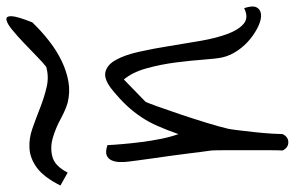

<svg xmlns="http://www.w3.org/2000/svg" viewBox="-219 -732 912 594"><g transform="rotate(-90 237.0 -435.0)"><path d="M68.4 -16.6Q69.3 -29.3 69.3 -60.5V-193.4Q69.3 -224.6 68.4 -237.3Q67.4 -243.2 64.9 -262.7Q62.5 -282.2 59.1 -308.6Q55.7 -335 51.8 -364.3Q47.9 -393.6 43.9 -419.9Q40 -446.3 37.6 -465.8Q35.2 -485.4 34.2 -492.2Q32.2 -505.9 32.7 -520.5Q33.2 -535.2 38.1 -545.9Q43 -556.6 53.7 -561Q64.5 -565.4 85 -558.6Q85.9 -538.1 88.4 -510.3Q90.8 -482.4 94.7 -452.1Q98.6 -421.9 104.5 -392.6Q110.4 -363.3 119.1 -338.9Q131.8 -375 144 -402.8Q156.2 -430.7 171.9 -454.1Q187.5 -477.5 207 -498.5Q226.6 -519.5 253.9 -542Q288.1 -570.3 311 -564.9Q334 -559.6 349.1 -531.7Q364.3 -503.9 374 -460Q383.8 -416 391.6 -366.7Q399.4 -317.4 407.7 -270Q416 -222.7 428.7 -188Q441.4 -153.3 460.4 -137.2Q479.5 -121.1 508.8 -135.7Q517.6 -109.4 511.2 -97.2Q504.9 -85 489.7 -83.5Q474.6 -82 454.1 -91.3Q433.6 -100.6 413.6 -116.7Q393.6 -132.8 377.9 -155.3Q362.3 -177.7 356.4 -203.1Q352.5 -220.7 349.6 -260.7Q346.7 -300.8 340.8 -346.7Q335 -392.6 322.8 -437Q310.5 -481.4 288.1 -507.8L219.7 -441.4Q216.8 -437.5 205.6 -406.2Q194.3 -375 180.7 -334.5Q167 -293.9 154.3 -252.4Q141.6 -210.9 135.7 -185.5Q133.8 -176.8 130.9 -152.8Q127.9 -128.9 125 -101.6Q122.1 -74.2 120.6 -50.3Q119.1 -26.4 119.1 -16.6Q110.4 1 93.8 1Q77.1 1 68.4 -16.6ZM-40 -704.1Q-13.7 -755.9 15.1 -776.9Q43.9 -797.9 74.7 -799.8Q105.5 -801.8 137.2 -790.5Q168.9 -779.3 201.2 -766.6Q233.4 -753.9 265.1 -746.6Q296.9 -739.3 327.1 -748Q338.9 -756.8 358.9 -776.4Q378.9 -795.9 400.4 -816.4Q421.9 -836.9 441.4 -853Q460.9 -869.1 472.7 -871.1Q484.4 -873 483.9 -855.5Q483.4 -837.9 464.8 -791Q436.5 -761.7 406.2 -738.3Q376 -714.8 344.2 -699.7Q312.5 -684.6 280.8 -679.2Q249 -673.8 216.8 -681.6Q195.3 -687.5 166.5 -703.1Q137.7 -718.8 107.9 -727.5Q78.1 -736.3 49.3 -729Q20.5 -721.7 0 -681.6Z"/></g></svg>

Font: Over the Rainbow
Style: Regular
Weight: 400
Designer: Kimberly Geswein
Foundry: Kimberly Geswein
Version: Version 1.002 2010